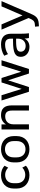

<svg xmlns="http://www.w3.org/2000/svg" viewBox="1475 -2064 785 3775"><g transform="rotate(-90 1867.5 -176.5)"><path d="M311 9.8C380.9 9.8 450.7 -13.7 496.6 -60.5L459 -130.9C418.5 -90.3 367.2 -72.3 318.8 -72.3C223.1 -72.3 152.8 -130.9 152.8 -242.7V-297.9C152.8 -411.1 222.7 -467.8 318.8 -467.8C369.6 -467.8 418.9 -447.3 459 -408.2L496.6 -479.5C452.1 -523.4 384.8 -548.8 310.5 -548.8C162.1 -548.8 47.9 -461.4 47.9 -297.9V-242.7C47.9 -81.5 160.6 9.8 311 9.8Z M821.3 9.8C971.7 9.8 1079.6 -83 1079.6 -243.2V-297.4C1079.6 -457 971.7 -548.8 821.3 -548.8C671.4 -548.8 561.5 -457 561.5 -297.4V-243.2C561.5 -83 671.4 9.8 821.3 9.8ZM821.3 -67.4C730 -67.4 660.6 -125.5 660.6 -243.2V-297.4C660.6 -414.6 730 -471.2 821.3 -471.2C912.1 -471.2 981.4 -414.6 981.4 -297.4V-243.2C981.4 -126 912.1 -67.4 821.3 -67.4Z M1311 0V-309.6C1311 -403.8 1371.1 -466.8 1464.8 -466.8C1542.5 -466.8 1581.5 -428.2 1581.5 -329.6V0H1683.1V-334.5C1683.1 -484.4 1617.2 -548.8 1492.2 -548.8C1411.1 -548.8 1346.2 -514.6 1309.6 -451.7V-539.1H1209V0Z M2043.5 0 2176.3 -409.7 2309.6 0H2398.4L2570.8 -539.1H2466.8L2345.2 -151.9L2221.7 -539.1H2134.3L2006.8 -142.6L1882.8 -539.1H1779.3L1951.2 0Z M2833 10.3C2911.6 10.3 2969.2 -27.8 2996.6 -86.9C2997.6 -58.1 3001 -28.8 3007.3 0H3100.6C3094.7 -47.4 3092.3 -95.2 3092.3 -142.1V-346.7C3092.3 -489.7 3017.6 -548.8 2880.4 -548.8C2803.2 -548.8 2714.4 -524.4 2659.2 -485.4L2690.9 -412.1C2748.5 -450.7 2812 -468.8 2877.4 -468.8C2957 -468.8 2994.6 -437.5 2994.6 -355V-313H2949.2C2709 -313 2637.7 -267.1 2637.7 -159.2C2637.7 -62 2717.3 10.3 2833 10.3ZM2852.1 -64.5C2782.2 -64.5 2738.8 -102.5 2738.8 -161.6C2738.8 -226.1 2781.2 -252.4 2950.2 -252.4H2994.6V-211.9C2994.6 -121.1 2932.1 -64.5 2852.1 -64.5Z M3393.1 10.7C3365.2 75.7 3344.2 110.8 3280.3 115.7L3230.5 120.1L3237.8 196.3L3286.1 193.4C3420.9 185.1 3448.2 121.6 3501 -1.5L3732.9 -539.1H3629.9L3451.7 -126L3274.9 -539.1H3172.9L3400.9 -7.3Z"/></g></svg>

Font: Winston
Style: Regular
Weight: 400
Designer: Vernon Adams, Kim Jin-seong, David Berlow, Cristiano Sobral
Foundry: The Winston Project Authors
Version: Version 3.004